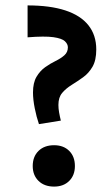

<svg xmlns="http://www.w3.org/2000/svg" viewBox="-20 -683 405 710"><path d="M124 -224Q115 -250 108.5 -282.5Q102 -315 102 -341Q102 -377 115 -399Q128 -421 147 -434.5Q166 -448 185.5 -457.5Q205 -467 218 -478.5Q231 -490 231 -508Q231 -520 220 -530.5Q209 -541 177.5 -545.5Q146 -550 82 -545V-663Q165 -663 221.5 -644.5Q278 -626 307 -589.5Q336 -553 336 -500Q336 -460 322 -436Q308 -412 287 -397Q266 -382 245 -369Q224 -356 210 -339.5Q196 -323 196 -295Q196 -282 198.5 -267.5Q201 -253 205 -237ZM180 7Q144 7 122.5 -14Q101 -35 101 -69Q101 -104 122.5 -125Q144 -146 180 -146Q215 -146 236 -125Q257 -104 257 -69Q257 -35 236 -14Q215 7 180 7Z"/></svg>

Font: Ysabeau
Style: Bold
Weight: 700
Designer: Christian Thalmann (Catharsis Fonts)
Version: Version 2.000;gftools[0.9.27.dev2+g8671c4b]